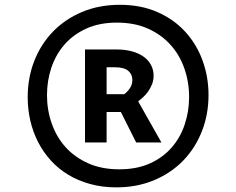

<svg xmlns="http://www.w3.org/2000/svg" viewBox="-20 -766 1004 816"><path d="M97.7 -353Q97.7 -435.5 125.7 -507.1Q153.8 -578.6 205.1 -631.6Q256.3 -684.6 328.6 -715.1Q400.9 -745.6 489.3 -745.6Q578.6 -745.6 648.7 -714.8Q718.8 -684.1 767.1 -631.3Q815.4 -578.6 840.8 -509Q866.2 -439.5 866.2 -361.8Q866.2 -279.8 838.1 -208.3Q810.1 -136.7 758.8 -83.7Q707.5 -30.8 635 -0.2Q562.5 30.3 474.1 30.3Q414.6 30.3 363.3 16.1Q312 2 270.3 -23.2Q228.5 -48.3 196.3 -83.7Q164.1 -119.1 142.1 -161.9Q120.1 -204.6 108.9 -252.9Q97.7 -301.3 97.7 -353ZM179.7 -361.8Q179.7 -298.8 199.7 -241.5Q219.7 -184.1 258.5 -140.9Q297.4 -97.7 354.7 -72Q412.1 -46.4 486.8 -46.4Q561.5 -46.4 617.2 -71.5Q672.9 -96.7 709.7 -139.2Q746.6 -181.6 765.1 -237.3Q783.7 -293 783.7 -353.5Q783.7 -417 763.7 -474.6Q743.7 -532.2 704.8 -575.4Q666 -618.7 608.9 -644.3Q551.8 -669.9 477.1 -669.9Q402.3 -669.9 346.7 -644.5Q291 -619.1 253.9 -576.4Q216.8 -533.7 198.2 -478Q179.7 -422.4 179.7 -361.8ZM341.3 -160.6V-555.7H476.6Q512.2 -555.7 541.3 -547.6Q570.3 -539.6 590.6 -524.9Q610.8 -510.3 621.8 -489.7Q632.8 -469.2 632.8 -444.8Q632.8 -424.3 626 -407.5Q619.1 -390.6 609.4 -377Q599.6 -363.3 588.1 -352.8Q576.7 -342.3 567.4 -335L666 -160.6H558.6L493.7 -290H433.1V-160.6ZM508.3 -365.7Q522.9 -377 532.7 -392.1Q542.5 -407.2 542.5 -426.3Q542.5 -450.2 524.9 -465.1Q507.3 -480 470.2 -480H433.1V-365.7Z"/></svg>

Font: Proza Libre
Style: Medium
Weight: 500
Designer: Jasper de Waard
Foundry: Jasper de Waard
Version: Version 1.000; ttfautohint (v1.4.1.8-43bc)